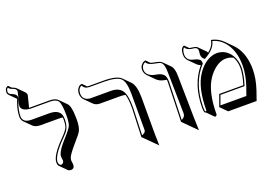

<svg xmlns="http://www.w3.org/2000/svg" viewBox="-114 -1086 2222 1551"><g transform="rotate(-20 996.5 -310.5)"><path d="M66.9 -720.2Q69.3 -719.2 70.8 -719.2Q89.8 -713.4 99.6 -704.1L156.2 -647.5Q166 -636.2 166.5 -621.6Q166.5 -621.6 147.5 -545.9V-545.4Q143.1 -532.7 140.6 -520Q144 -520 147 -520H316.9Q364.7 -519.5 386.2 -498.5L442.9 -441.9Q469.2 -415.5 470.2 -323.2Q470.2 -314 470.7 -304.2Q470.7 -234.9 453.6 -203.6Q439.9 -179.2 391.6 -125.5Q331.5 -55.7 320.8 -29.3Q315.4 -15.6 315.4 -4.4Q315.4 3.9 317.9 16.6Q319.3 26.9 319.3 31.7Q319.3 67.9 286.6 67.4Q272 66.9 263.7 59.6L207 2.9Q197.3 -8.3 196.8 -29.8Q197.3 -90.3 308.1 -201.2Q354 -248 363.3 -272.9Q371.1 -295.4 371.1 -332Q371.1 -344.7 370.1 -354Q354 -356.4 334.5 -356.4H181.6Q136.7 -356.9 115.2 -377.9L58.6 -434.6Q42.5 -452.1 42 -479Q42.5 -533.7 65.9 -597.2Q71.8 -609.4 75.2 -621.6L20 -676.8Q11.7 -686.5 11.2 -698.2Q11.2 -710.9 14.2 -720.2Q17.1 -729.5 21.5 -734.1Q25.9 -738.8 30.3 -741.2Q35.2 -744.1 38.1 -745.1L41 -746.1ZM71.8 -558.1Q72.3 -579.1 81.5 -605.5Q91.3 -635.3 100.1 -678.7Q98.1 -700.7 68.4 -709.5Q44.4 -716.8 34.7 -732.4Q21.5 -721.7 21 -698.2Q22.5 -681.6 48.3 -672.4Q83 -659.2 86.4 -638.7Q86.9 -635.3 86.9 -632.8Q86.4 -616.7 75.2 -592.8Q52.2 -530.3 51.8 -479Q53.7 -423.8 125 -422.9H277.8Q364.7 -422.9 377.9 -364.7Q380.9 -350.6 380.9 -332Q380.9 -272.9 353.5 -236.3Q341.3 -220.7 314.9 -193.8Q208 -85.9 207 -29.8Q210 0 230 1Q251 -5.4 252.9 -24.9Q252.9 -28.3 251.5 -36.6Q249 -51.3 249 -61Q249 -96.7 300.3 -157.2Q305.7 -163.6 317.4 -177.2Q324.2 -185.1 327.6 -188.5Q383.3 -250.5 393.6 -274.9Q403.8 -300.8 403.8 -360.8Q403.8 -458 385.7 -484.4Q366.7 -509.8 316.9 -509.8H147Q76.2 -516.6 71.8 -558.1Z M912.6 12.2 921.9 -233.9Q921.9 -313.5 908.7 -351.6Q890.1 -356.4 866.2 -356.4H691.4Q656.7 -356.9 635.3 -377.9L578.6 -434.6Q558.1 -456.1 557.6 -486.8Q557.6 -514.6 569.6 -532.2Q581.5 -549.8 594.2 -553.7L606.9 -557.1L641.1 -522.5Q648.4 -521 655.8 -521H781.7Q894 -520.5 930.7 -484.4L987.3 -427.7Q1022.9 -390.6 1023.4 -287.6V23.4Q1023.4 23.4 1025.9 125L969.2 68.4ZM923.3 0Q955.6 -9.8 956.5 -33.2V-344.2Q956.5 -447.3 923.3 -479Q888.7 -510.7 781.7 -511.2H655.8Q615.2 -512.2 600.6 -544.9Q568.8 -529.8 567.9 -486.8Q567.9 -443.4 606.4 -428.2Q620.1 -423.3 634.8 -422.9H809.6Q889.6 -422.9 914.6 -362.3Q931.6 -319.8 931.6 -233.9Z M1255.9 5.9 1265.6 -335.9Q1265.6 -345.2 1264.6 -352.5Q1255.4 -354.5 1244.1 -356.4Q1205.6 -363.3 1182.1 -386.2L1125.5 -442.9Q1104 -465.8 1103.5 -494.1Q1103.5 -519 1116.5 -535.2Q1129.4 -551.3 1142.1 -555.2L1154.8 -559.1L1187.5 -525.9Q1197.8 -522.5 1216.8 -519Q1265.1 -510.7 1279.8 -496.1L1336.4 -439.5Q1358.9 -415.5 1359.4 -349.6L1365.2 5.4L1368.7 119.1L1312 62.5ZM1266.1 -6.8Q1297.9 -20 1298.8 -50.8L1292.5 -405.8Q1292.5 -479 1266.1 -495.6Q1253.4 -502.9 1214.8 -509.3Q1166.5 -518.6 1152.8 -538.1Q1149.9 -542.5 1147.9 -546.4Q1114.7 -530.8 1113.8 -494.1Q1113.8 -451.7 1160.6 -431.2Q1174.3 -425.3 1189.5 -422.9Q1252 -413.6 1267.1 -380.9Q1275.4 -362.3 1275.9 -335.9Z M1708.5 -533.2Q1766.1 -522.9 1808.1 -481L1864.7 -424.3Q1938 -351.1 1945.3 -219.7Q1945.8 -207 1945.8 -195.3Q1945.8 -116.7 1916 -26.4L1887.2 56.6H1643.1L1586.4 0L1622.6 -100.1H1829.6Q1855.5 -183.1 1855.5 -241.2Q1855 -293.9 1832 -335.4Q1802.7 -350.6 1770 -350.6Q1706.5 -350.6 1644.5 -285.2Q1627 -266.1 1613.3 -245.6Q1546.4 -145.5 1545.9 47.4Q1545.9 55.7 1534.2 60.5Q1530.8 61.5 1527.8 61.5L1471.7 4.9Q1466.3 3.9 1462.9 1.5Q1454.6 -8.3 1454.6 -42Q1455.1 -242.2 1562.5 -369.6Q1544.9 -376.5 1532.7 -387.7L1476.1 -444.3Q1455.6 -465.8 1455.6 -497.1Q1455.6 -554.2 1487.3 -564.5Q1489.7 -564.9 1489.3 -564.9L1522.9 -531.2Q1531.7 -529.3 1543.5 -527.8Q1576.7 -524.4 1588.4 -513.7L1645 -457Q1650.4 -450.7 1652.8 -444.3Q1703.1 -483.9 1708.5 -533.2ZM1716.8 -521Q1702.6 -456.5 1616.2 -409.2L1611.3 -406.2L1606.4 -409.2Q1585.9 -422.4 1585.4 -453.1Q1585.4 -460.9 1586.9 -469.2Q1588.4 -478.5 1588.4 -484.9Q1588.4 -511.2 1560.1 -516.1Q1553.2 -517.1 1542.5 -518.1Q1497.6 -523.9 1483.9 -551.3Q1466.3 -535.6 1465.3 -497.1Q1465.3 -447.8 1514.6 -434.1Q1517.6 -433.1 1519.5 -432.6Q1570.3 -422.4 1579.1 -400.9Q1582.5 -392.1 1582.5 -380.9V-377L1580.1 -374Q1469.2 -252.9 1464.8 -56.6Q1464.8 -48.8 1464.4 -42Q1464.4 -6.3 1471.7 -4.9Q1476.1 -5.9 1479.5 -10.3Q1480 -206.5 1548.3 -307.6Q1601.6 -388.2 1674.8 -410.6Q1695.3 -416.5 1713.4 -417Q1793.9 -417 1837.9 -345.2Q1865.2 -298.8 1865.7 -241.2Q1865.7 -181.2 1838.9 -97.2L1836.9 -89.8H1629.4L1600.6 -9.8H1823.2L1850.1 -86.4Q1878.9 -175.3 1879.4 -252Q1879.4 -383.8 1811.5 -462.4Q1771 -507.8 1716.8 -521Z"/></g></svg>

Font: Linux Biolinum Shadow O
Style: Regular
Weight: 400
Designer: Philipp H. Poll
Foundry: Philipp H. Poll
Version: Version 1.0.4